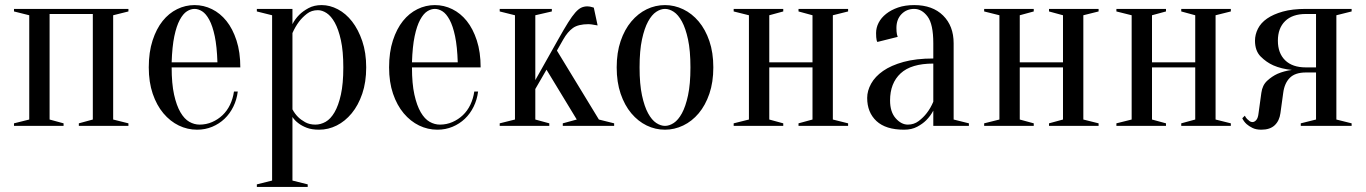

<svg xmlns="http://www.w3.org/2000/svg" viewBox="-20 -495 5370 755"><path d="M35 -460H485V-450L425 -435V-25L485 -10V0H290V-10L345 -25V-440H175V-25L230 -10V0H35V-10L95 -25V-435L35 -450Z M655 -230Q655 -166 664.5 -123Q674 -80 689.5 -53.5Q705 -27 724.5 -16Q744 -5 765 -5Q791 -5 814 -15Q837 -25 855 -42Q873 -59 884.5 -83Q896 -107 900 -135H915Q911 -103 897.5 -75.5Q884 -48 863 -28Q842 -8 814.5 3.5Q787 15 755 15Q717 15 683 -1.5Q649 -18 622.5 -49.5Q596 -81 580.5 -126.5Q565 -172 565 -230Q565 -290 580 -336Q595 -382 619.5 -412.5Q644 -443 676.5 -459Q709 -475 745 -475Q781 -475 813.5 -459Q846 -443 870.5 -412.5Q895 -382 910 -336Q925 -290 925 -230ZM745 -460Q730 -460 715 -450.5Q700 -441 687 -417Q674 -393 665.5 -352.5Q657 -312 655 -250H835Q833 -312 824.5 -352.5Q816 -393 803 -417Q790 -441 775 -450.5Q760 -460 745 -460Z M1050 -435 990 -450V-460H1130V-400Q1140 -420 1157 -437Q1171 -451 1193 -463Q1215 -475 1245 -475Q1277 -475 1308.5 -458.5Q1340 -442 1364.5 -410.5Q1389 -379 1404.5 -333.5Q1420 -288 1420 -230Q1420 -172 1404.5 -126.5Q1389 -81 1363 -49.5Q1337 -18 1304 -1.5Q1271 15 1235 15Q1206 15 1186.5 7.5Q1167 0 1154 -10Q1139 -21 1130 -35V215L1190 230V240H990V230L1050 215ZM1220 -5Q1241 -5 1260.5 -16Q1280 -27 1295.5 -53.5Q1311 -80 1320.5 -123Q1330 -166 1330 -230Q1330 -294 1320.5 -337Q1311 -380 1296.5 -406Q1282 -432 1264.5 -443.5Q1247 -455 1230 -455Q1205 -455 1187 -441Q1169 -427 1156 -410Q1141 -390 1130 -365V-65Q1139 -48 1152 -35Q1163 -24 1180 -14.5Q1197 -5 1220 -5Z M1600 -230Q1600 -166 1609.5 -123Q1619 -80 1634.5 -53.5Q1650 -27 1669.5 -16Q1689 -5 1710 -5Q1736 -5 1759 -15Q1782 -25 1800 -42Q1818 -59 1829.5 -83Q1841 -107 1845 -135H1860Q1856 -103 1842.5 -75.5Q1829 -48 1808 -28Q1787 -8 1759.5 3.5Q1732 15 1700 15Q1662 15 1628 -1.5Q1594 -18 1567.5 -49.5Q1541 -81 1525.5 -126.5Q1510 -172 1510 -230Q1510 -290 1525 -336Q1540 -382 1564.5 -412.5Q1589 -443 1621.5 -459Q1654 -475 1690 -475Q1726 -475 1758.5 -459Q1791 -443 1815.5 -412.5Q1840 -382 1855 -336Q1870 -290 1870 -230ZM1690 -460Q1675 -460 1660 -450.5Q1645 -441 1632 -417Q1619 -393 1610.5 -352.5Q1602 -312 1600 -250H1780Q1778 -312 1769.5 -352.5Q1761 -393 1748 -417Q1735 -441 1720 -450.5Q1705 -460 1690 -460Z M2129 -221 2085 -145V-25L2140 -10V0H1945V-10L2005 -25V-435L1945 -450V-460H2150V-450L2085 -435V-180L2175 -340Q2198 -381 2214 -406.5Q2230 -432 2242.5 -446Q2255 -460 2266 -465Q2277 -470 2290 -470Q2295 -470 2300 -469Q2305 -468 2308 -467Q2312 -466 2315 -465L2330 -395Q2324 -396 2318 -397Q2313 -398 2306.5 -399Q2300 -400 2295 -400Q2254 -400 2233 -385Q2212 -370 2195 -340L2170 -296L2335 -25L2395 -10V0H2193V-10L2248 -25Z M2595 -460Q2578 -460 2560.5 -448.5Q2543 -437 2528.5 -410.5Q2514 -384 2504.5 -340Q2495 -296 2495 -230Q2495 -164 2504.5 -120Q2514 -76 2528.5 -49.5Q2543 -23 2560.5 -11.5Q2578 0 2595 0Q2612 0 2629.5 -11.5Q2647 -23 2661.5 -49.5Q2676 -76 2685.5 -120Q2695 -164 2695 -230Q2695 -296 2685.5 -340Q2676 -384 2661.5 -410.5Q2647 -437 2629.5 -448.5Q2612 -460 2595 -460ZM2595 -475Q2632 -475 2666.5 -458.5Q2701 -442 2727.5 -410.5Q2754 -379 2769.5 -333.5Q2785 -288 2785 -230Q2785 -172 2769.5 -126.5Q2754 -81 2727.5 -49.5Q2701 -18 2666.5 -1.5Q2632 15 2595 15Q2557 15 2523 -1.5Q2489 -18 2462.5 -49.5Q2436 -81 2420.5 -126.5Q2405 -172 2405 -230Q2405 -288 2420.5 -333.5Q2436 -379 2462.5 -410.5Q2489 -442 2523 -458.5Q2557 -475 2595 -475Z M3120 -450V-460H3315V-450L3255 -435V-25L3315 -10V0H3120V-10L3175 -25V-230H3005V-25L3060 -10V0H2865V-10L2925 -25V-435L2865 -450V-460H3060V-450L3005 -435V-250H3175V-435Z M3650 -245Q3563 -245 3521.5 -206.5Q3480 -168 3480 -100Q3480 -55 3502 -30Q3524 -5 3550 -5Q3574 -5 3592.5 -19Q3611 -33 3624 -50Q3639 -69 3650 -95ZM3575 -460Q3545 -460 3525 -439.5Q3505 -419 3505 -385Q3505 -377 3505.5 -371Q3506 -365 3507 -360Q3508 -355 3510 -350L3430 -330Q3428 -333 3427 -338Q3426 -343 3425.5 -349Q3425 -355 3425 -365Q3425 -386 3435 -405.5Q3445 -425 3464.5 -440.5Q3484 -456 3511.5 -465.5Q3539 -475 3575 -475Q3647 -475 3688.5 -434Q3730 -393 3730 -325V-25L3790 -10V0H3650V-60Q3639 -39 3622 -22Q3608 -8 3586.5 3.5Q3565 15 3535 15Q3463 15 3426.5 -19Q3390 -53 3390 -110Q3390 -138 3405.5 -166Q3421 -194 3452.5 -216Q3484 -238 3533 -251.5Q3582 -265 3650 -265V-325Q3650 -400 3627.5 -430Q3605 -460 3575 -460Z M4105 -450V-460H4300V-450L4240 -435V-25L4300 -10V0H4105V-10L4160 -25V-230H3990V-25L4045 -10V0H3850V-10L3910 -25V-435L3850 -450V-460H4045V-450L3990 -435V-250H4160V-435Z M4625 -450V-460H4820V-450L4760 -435V-25L4820 -10V0H4625V-10L4680 -25V-230H4510V-25L4565 -10V0H4370V-10L4430 -25V-435L4370 -450V-460H4565V-450L4510 -435V-250H4680V-435Z M5115 -210Q5073 -210 5052 -189Q5031 -168 5026 -130L5015 -50Q5011 -20 4992.5 -2.5Q4974 15 4940 15Q4919 15 4905 8Q4891 1 4882 -7Q4871 -17 4865 -30L4875 -40Q4879 -32 4884 -27Q4889 -22 4894 -18.5Q4899 -15 4905 -15Q4913 -15 4920 -23Q4927 -31 4929 -50L4940 -130Q4944 -160 4963 -177.5Q4982 -195 5004 -205Q5030 -216 5060 -220Q5019 -224 4987 -238Q4960 -250 4937.5 -272.5Q4915 -295 4915 -335Q4915 -359 4926.5 -382Q4938 -405 4962.5 -422Q4987 -439 5024.5 -449.5Q5062 -460 5115 -460H5295V-450L5235 -435V-25L5295 -10V0H5095V-10L5155 -25V-210ZM5155 -230V-440H5115Q5062 -440 5033.5 -412Q5005 -384 5005 -335Q5005 -286 5033.5 -258Q5062 -230 5115 -230Z"/></svg>

Font: Oranienbaum
Style: Regular
Weight: 400
Designer: Oleg Pospelov and Jovanny Lemonad
Foundry: Oleg Pospelov and jovanny Lemonad
Version: Version 1.001; ttfautohint (v0.91) -l 8 -r 50 -G 200 -x 0 -w